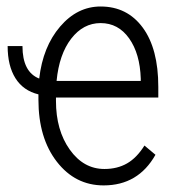

<svg xmlns="http://www.w3.org/2000/svg" viewBox="-20 -558 556 588"><path d="M297.4 9.8Q210.4 9.8 154.1 -62.7Q97.7 -135.3 97.7 -252.4V-269Q51.3 -280.3 27.3 -318.4Q3.4 -356.4 3.4 -417H48.8Q48.8 -337.4 100.1 -317.4Q111.3 -415 164.1 -476.6Q216.8 -538.1 288.1 -538.1Q369.6 -538.1 417.2 -473.4Q464.8 -408.7 464.8 -292V-259.3H151.4V-249Q151.4 -159.2 193.6 -99.9Q235.8 -40.5 299.8 -40.5Q339.4 -40.5 369.1 -57.6Q398.9 -74.7 422.4 -112.3L456.1 -84Q403.3 9.8 297.4 9.8ZM288.1 -487.3Q234.9 -487.3 198 -439.5Q161.1 -391.6 153.3 -310.1H411.1V-316.9Q408.7 -393.6 375.5 -440.4Q342.3 -487.3 288.1 -487.3Z"/></svg>

Font: Roboto Condensed Light
Style: Regular
Weight: 300
Designer: Google
Version: Version 2.134; 2016